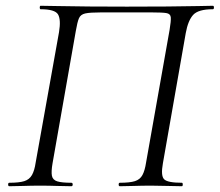

<svg xmlns="http://www.w3.org/2000/svg" viewBox="-20 -645 761 665"><path d="M609.8 -12Q613 -12 613 -6Q613 0 609.8 0Q587.8 0 560.4 -1Q533 -2 504.2 -2Q471.2 -2 443.5 -1Q415.8 0 395 0Q391 0 391 -6Q391 -12 395 -12Q429.6 -12 447.3 -17.6Q465 -23.2 473.4 -38.8Q481.8 -54.4 486 -82.4L567.4 -541.6Q572.6 -572.6 571.5 -585Q570.4 -597.4 556.2 -599.7Q542 -602 507 -602H328.6Q291.8 -602 275.5 -598.5Q259.2 -595 253.5 -581.8Q247.8 -568.6 242.6 -537.8L162 -79.4Q157 -50.6 159.8 -36.2Q162.6 -21.8 178.3 -16.9Q194 -12 227 -12Q231.8 -12 231.8 -6Q231.8 0 227 0Q204.6 0 177.4 -1Q150.2 -2 119 -2Q88.4 -2 60.6 -1Q32.8 0 12.2 0Q8.2 0 8.2 -6Q8.2 -12 12.2 -12Q46.4 -12 64.1 -17.6Q81.8 -23.2 90.7 -38.8Q99.6 -54.4 103.6 -82.4L184.4 -533.6Q191.6 -577.4 180.9 -595.2Q170.2 -613 120.6 -613Q117.6 -613 117.6 -619Q117.6 -625 120.6 -625Q136.6 -625 181.4 -624Q226.2 -623 288.4 -622.5Q350.6 -622 419.2 -622Q493.4 -622 558.5 -622.5Q623.6 -623 666.9 -624Q710.2 -625 717.2 -625Q721 -625 721 -619Q721 -613 717.2 -613Q666.6 -613 648.9 -593.3Q631.2 -573.6 623.4 -530.6L544.2 -79.4Q536.4 -36.4 548.4 -24.2Q560.4 -12 609.8 -12Z"/></svg>

Font: Cormorant Infant Light
Style: Italic
Weight: 300
Italic angle: -10°
Designer: Christian Thalmann (Catharsis Fonts)
Foundry: Catharsis Fonts
Version: Version 4.001